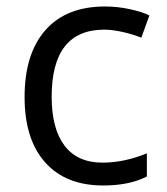

<svg xmlns="http://www.w3.org/2000/svg" viewBox="-20 -565 516 595"><path d="M299.8 9.8Q183.6 9.8 119.9 -61.8Q56.2 -133.3 56.2 -264.2Q56.2 -398.4 120.8 -471.7Q185.5 -544.9 305.2 -544.9Q343.8 -544.9 382.3 -536.6Q420.9 -528.3 442.9 -517.1L418 -448.2Q391.1 -459 359.4 -466.1Q327.6 -473.1 303.2 -473.1Q140.1 -473.1 140.1 -265.1Q140.1 -166.5 179.9 -113.8Q219.7 -61 297.9 -61Q364.7 -61 435.1 -89.8V-18.1Q381.3 9.8 299.8 9.8Z"/></svg>

Font: f0_46825 
Style: Regular
Weight: 400
Foundry: Ascender Corporation
Version: Version 1.10